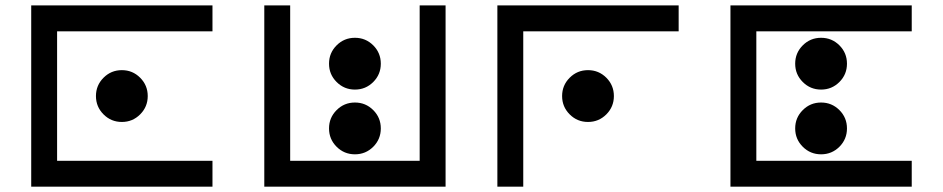

<svg xmlns="http://www.w3.org/2000/svg" viewBox="-20 -704 3556 724"><path d="M781.2 -683.6V-585.9H195.3V-97.7H781.2V0H97.7V-683.6ZM439.5 -244.1Q398.9 -244.1 370.4 -272.7Q341.8 -301.3 341.8 -341.8Q341.8 -382.3 370.4 -410.9Q398.9 -439.5 439.5 -439.5Q480 -439.5 508.5 -410.9Q537.1 -382.3 537.1 -341.8Q537.1 -301.3 508.5 -272.7Q480 -244.1 439.5 -244.1Z M976.6 -683.6H1074.2V-97.7H1562.5V-683.6H1660.2V0H976.6ZM1318.4 -366.2Q1277.8 -366.2 1249.3 -394.8Q1220.7 -423.3 1220.7 -463.9Q1220.7 -504.4 1249.3 -533Q1277.8 -561.5 1318.4 -561.5Q1358.9 -561.5 1387.5 -533Q1416 -504.4 1416 -463.9Q1416 -423.3 1387.5 -394.8Q1358.9 -366.2 1318.4 -366.2ZM1318.4 -122.1Q1277.8 -122.1 1249.3 -150.6Q1220.7 -179.2 1220.7 -219.7Q1220.7 -260.3 1249.3 -288.8Q1277.8 -317.4 1318.4 -317.4Q1358.9 -317.4 1387.5 -288.8Q1416 -260.3 1416 -219.7Q1416 -179.2 1387.5 -150.6Q1358.9 -122.1 1318.4 -122.1Z M2539.1 -683.6V-585.9H1953.1V0H1855.5V-683.6ZM2197.3 -244.1Q2156.7 -244.1 2128.2 -272.7Q2099.6 -301.3 2099.6 -341.8Q2099.6 -382.3 2128.2 -410.9Q2156.7 -439.5 2197.3 -439.5Q2237.8 -439.5 2266.4 -410.9Q2294.9 -382.3 2294.9 -341.8Q2294.9 -301.3 2266.4 -272.7Q2237.8 -244.1 2197.3 -244.1Z M3418 -683.6V-585.9H2832V-97.7H3418V0H2734.4V-683.6ZM3076.2 -366.2Q3035.6 -366.2 3007.1 -394.8Q2978.5 -423.3 2978.5 -463.9Q2978.5 -504.4 3007.1 -533Q3035.6 -561.5 3076.2 -561.5Q3116.7 -561.5 3145.3 -533Q3173.8 -504.4 3173.8 -463.9Q3173.8 -423.3 3145.3 -394.8Q3116.7 -366.2 3076.2 -366.2ZM3076.2 -122.1Q3035.6 -122.1 3007.1 -150.6Q2978.5 -179.2 2978.5 -219.7Q2978.5 -260.3 3007.1 -288.8Q3035.6 -317.4 3076.2 -317.4Q3116.7 -317.4 3145.3 -288.8Q3173.8 -260.3 3173.8 -219.7Q3173.8 -179.2 3145.3 -150.6Q3116.7 -122.1 3076.2 -122.1Z"/></svg>

Font: BabelStone Leeson
Style: Regular
Weight: 400
Designer: Andrew West
Foundry: BabelStone
Version: Version 1.02 November 6, 2013